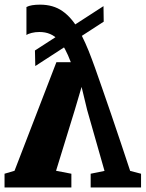

<svg xmlns="http://www.w3.org/2000/svg" viewBox="-23 -826 642 846"><path d="M153.5 -805.5Q211.5 -805.5 252 -777.2Q292.5 -749 323 -695.5Q353.5 -642 382 -564.5Q384.5 -559 396.5 -524.8Q408.5 -490.5 427 -437.8Q445.5 -385 467 -322Q488.5 -259 510.2 -194.2Q532 -129.5 550.5 -73L598.5 -60.5V0H376.5V-60.5L437.5 -73L361 -341.5L336.5 -443L306.5 -341.5L224 -73.5L291.5 -60.5V0H-3V-60.5L41 -73.5L225.5 -552H289Q277 -584 263.8 -608.8Q250.5 -633.5 234.2 -650.5Q218 -667.5 197.5 -676.2Q177 -685 150.5 -685Q132.5 -685 116.5 -681Q100.5 -677 93.5 -671.5V-795Q103.5 -800.5 118.8 -803Q134 -805.5 153.5 -805.5ZM433 -799 434 -730.5 132.5 -535 131 -603.5Z"/></svg>

Font: Merriweather 28pt Black
Style: Regular
Weight: 900
Version: Version 2.100